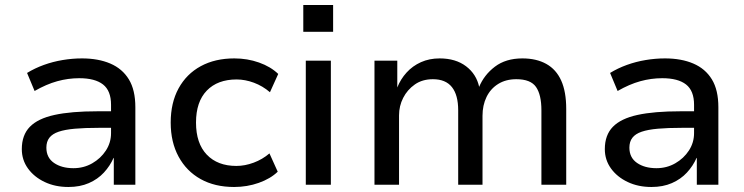

<svg xmlns="http://www.w3.org/2000/svg" viewBox="-20 -737 2970 766"><path d="M253 9Q200 9 158 -11Q116 -31 91.5 -65Q67 -99 67 -142Q67 -198 99 -231Q131 -264 197.5 -278.5Q264 -293 368 -293H439V-227H373Q318 -227 278.5 -223.5Q239 -220 214 -211.5Q189 -203 177 -187.5Q165 -172 165 -148Q165 -108 195.5 -87Q226 -66 273 -66Q314 -66 348 -85.5Q382 -105 402.5 -136.5Q423 -168 423 -206V-319Q423 -375 391 -400Q359 -425 296 -425Q252 -425 208.5 -413Q165 -401 118 -374L88 -446Q119 -465 155 -478Q191 -491 230 -497.5Q269 -504 307 -504Q372 -504 420 -483.5Q468 -463 494 -420.5Q520 -378 520 -309V0H434V-107H433Q419 -75 394.5 -48.5Q370 -22 334.5 -6.5Q299 9 253 9Z M914 9Q837 9 780.5 -22.5Q724 -54 692.5 -112Q661 -170 661 -248Q661 -327 692.5 -384.5Q724 -442 781 -473Q838 -504 915 -504Q967 -504 1013.5 -487.5Q1060 -471 1090 -442L1057 -369Q1028 -394 993 -407Q958 -420 924 -420Q848 -420 805 -375.5Q762 -331 762 -248Q762 -165 805 -120Q848 -75 923 -75Q957 -75 992 -88Q1027 -101 1055 -125L1088 -52Q1059 -24 1012.5 -7.5Q966 9 914 9Z M1190 -610V-717H1309V-610ZM1200 0V-495H1300V0Z M1474 0V-495H1565V-388Q1578 -421 1602 -447.5Q1626 -474 1659.5 -489Q1693 -504 1734 -504Q1798 -504 1839.5 -472.5Q1881 -441 1892 -389H1891Q1911 -438 1954.5 -471Q1998 -504 2064 -504Q2120 -504 2159.5 -482Q2199 -460 2219 -415.5Q2239 -371 2239 -302V0H2140V-297Q2140 -359 2118.5 -390Q2097 -421 2040 -421Q1998 -421 1967.5 -402Q1937 -383 1921 -350Q1905 -317 1905 -275V0H1808V-297Q1808 -358 1783 -389.5Q1758 -421 1707 -421Q1665 -421 1635 -400Q1605 -379 1588.5 -346.5Q1572 -314 1572 -277V0Z M2579 9Q2526 9 2484 -11Q2442 -31 2417.5 -65Q2393 -99 2393 -142Q2393 -198 2425 -231Q2457 -264 2523.5 -278.5Q2590 -293 2694 -293H2765V-227H2699Q2644 -227 2604.5 -223.5Q2565 -220 2540 -211.5Q2515 -203 2503 -187.5Q2491 -172 2491 -148Q2491 -108 2521.5 -87Q2552 -66 2599 -66Q2640 -66 2674 -85.5Q2708 -105 2728.5 -136.5Q2749 -168 2749 -206V-319Q2749 -375 2717 -400Q2685 -425 2622 -425Q2578 -425 2534.5 -413Q2491 -401 2444 -374L2414 -446Q2445 -465 2481 -478Q2517 -491 2556 -497.5Q2595 -504 2633 -504Q2698 -504 2746 -483.5Q2794 -463 2820 -420.5Q2846 -378 2846 -309V0H2760V-107H2759Q2745 -75 2720.5 -48.5Q2696 -22 2660.5 -6.5Q2625 9 2579 9Z"/></svg>

Font: Nunito Sans 12pt ExtraLight 8pt Medium
Style: Regular
Weight: 500
Version: Version 3.101;gftools[0.9.27]